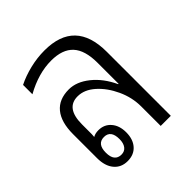

<svg xmlns="http://www.w3.org/2000/svg" viewBox="-149 -615 725 725"><g transform="rotate(-45 213.5 -253.0)"><path d="M124 6Q90 6 70 -18Q50 -42 50 -84V-212Q50 -276 77.5 -309.5Q105 -343 158 -343Q199 -343 239 -311Q279 -279 304 -225H306V-337Q306 -404 277 -435.5Q248 -467 188 -467Q120 -467 48 -427V-477Q80 -493 119 -502.5Q158 -512 197 -512Q360 -512 360 -342V0H306V-104Q306 -152 285 -197.5Q264 -243 231.5 -272Q199 -301 163 -301Q100 -301 100 -214V-162Q100 -155 99 -148Q111 -155 128 -155Q159 -155 178 -133Q197 -111 197 -75Q197 -38 177.5 -16Q158 6 124 6ZM125 -28Q142 -28 151.5 -40.5Q161 -53 161 -75Q161 -122 125 -122Q88 -122 88 -75Q88 -28 125 -28Z"/></g></svg>

Font: Noto Sans Thai Looped UI Narrow Light
Style: Regular
Weight: 300
Width: 4
Designer: Cadson Demak Team
Foundry: Cadson Demak Co., Ltd.
Version: Version 1.000